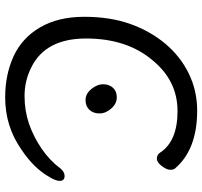

<svg xmlns="http://www.w3.org/2000/svg" viewBox="-40 -719 783 743"><g transform="rotate(90 351.5 -347.5)"><path d="M357 24Q269 24 198 -8.5Q127 -41 86 -111Q45 -181 45 -282Q45 -382 72.5 -459.5Q100 -537 149 -595.5Q198 -654 264.5 -686.5Q331 -719 408 -719Q560 -719 633 -632Q637 -626 637 -614Q637 -601 622.5 -582Q608 -563 594 -563Q579 -563 571 -575Q527 -643 410 -643Q292 -643 213 -546Q129 -447 129 -289Q129 -132 241 -77Q293 -51 351 -51Q408 -51 458 -68Q508 -85 554.5 -116.5Q601 -148 631 -189Q645 -206 661 -206Q680 -206 680 -187Q680 -172 665 -147Q631 -87 559 -39Q469 24 357 24ZM405 -302Q391 -287 367 -287Q343 -287 324.5 -309.5Q306 -332 306 -355Q306 -378 319.5 -393Q333 -408 357 -408Q381 -408 400 -386.5Q419 -365 419 -341Q419 -317 405 -302Z"/></g></svg>

Font: LXGW WenKai Lite Medium
Style: Regular
Weight: 500
Designer: LXGW / Fontworks Inc.
Foundry: LXGW / Fontworks Inc.
Version: Version 1.511; March 25, 2025